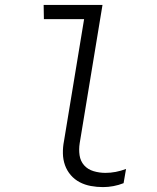

<svg xmlns="http://www.w3.org/2000/svg" viewBox="-20 -755 640 783"><path d="M400 8Q375 8 350.5 3.5Q326 -1 305 -12Q284 -23 268.5 -41Q253 -59 245 -81.5Q237 -104 236.5 -129.5Q236 -155 241 -180L323 -677H159L158 -735H398L305 -171Q301 -146 304.5 -122Q308 -98 323 -81Q338 -64 361.5 -57Q385 -50 410 -50Q431 -50 452 -54Q473 -58 494 -66L484 -8Q464 0 442.5 4Q421 8 400 8Z"/></svg>

Font: Iosevka Light Extended Oblique
Style: Regular
Weight: 300
Width: 7
Italic angle: -9°
Monospace: yes
Designer: Belleve Invis
Foundry: Belleve Invis
Version: Version 32.5.0; ttfautohint (v1.8.4)